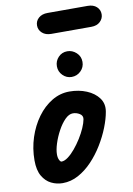

<svg xmlns="http://www.w3.org/2000/svg" viewBox="-109 -1102 817 1178"><g transform="rotate(-10 299.0 -513.0)"><path d="M184 9.5Q146.5 9.5 113 -7Q79.5 -23.5 58.2 -60.2Q37 -97 37 -157.5Q37 -231.5 59.2 -299.8Q81.5 -368 120.5 -421.5Q159.5 -475 211 -506Q262.5 -537 321 -537Q379 -537 427.2 -517Q475.5 -497 502 -461Q528.5 -425 520 -376.5Q512.5 -332.5 492 -280.5Q471.5 -228.5 440.2 -177.2Q409 -126 369 -83.8Q329 -41.5 282.2 -16Q235.5 9.5 184 9.5ZM179 -170Q179 -149 185.8 -135.5Q192.5 -122 199.5 -122Q218 -122 240.2 -138.5Q262.5 -155 285 -182Q307.5 -209 327 -240.2Q346.5 -271.5 359.8 -301.8Q373 -332 377 -355Q380.5 -377 360.8 -389.2Q341 -401.5 318.5 -401.5Q294 -401.5 269.5 -376.8Q245 -352 224.5 -314.2Q204 -276.5 191.5 -237.5Q179 -198.5 179 -170ZM351 -622.5Q319.5 -622.5 296 -645.8Q272.5 -669 272.5 -702.5Q272.5 -735 295 -758.8Q317.5 -782.5 351 -782.5Q382.5 -782.5 407.2 -759.8Q432 -737 432 -702.5Q432 -669 408.2 -645.8Q384.5 -622.5 351 -622.5ZM273 -904.5Q238 -904.5 217 -923.5Q196 -942.5 196 -970Q196 -998 217 -1016.5Q238 -1035 273 -1035H522.5Q558 -1035 578.2 -1016.5Q598.5 -998 598.5 -970Q598.5 -943.5 578.2 -924Q558 -904.5 522.5 -904.5Z"/></g></svg>

Font: Edu QLD Hand
Style: Regular
Weight: 400
Designer: Tina and Corey Anderson, Eben Sorkin
Foundry: Sorkin Type Co.
Version: Version 2.000